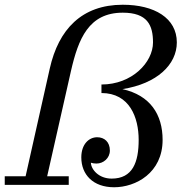

<svg xmlns="http://www.w3.org/2000/svg" viewBox="-35 -780 766 810"><path d="M-15 -36.5V0H255V-36.5H164L264.5 -481C295.5 -616 339 -726.5 483 -726.5C587 -726.5 610.5 -673.5 610.5 -601C610.5 -517 522 -423.5 393 -423.5V-387.5C512 -387.5 550 -284 550 -190C550 -96 525 -26.5 436 -26.5C381.5 -26.5 349.5 -65 348.5 -93.5C355.5 -91.5 361.5 -90 372 -90C401.5 -90 428.5 -113 428.5 -145C428.5 -181 405.5 -201 375 -201C340 -201 308 -171.5 308 -116C308 -43.5 357.5 10 446.5 10C537.5 10 651 -50.5 651 -190C651 -296.5 599 -378 481.5 -404C628 -427 711 -508 711 -601C711 -704 616 -760 483 -760C310 -760 212 -656 175 -491L73 -36.5Z"/></svg>

Font: Bodoni* 06pt
Style: Italic
Weight: 400
Italic angle: -13°
Version: Version 2.3